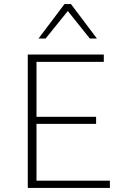

<svg xmlns="http://www.w3.org/2000/svg" viewBox="-20 -927 619 947"><path d="M522 0H117V-658H492V-622H160V-36H522ZM133 -316V-351H454V-316ZM423 -737 307 -882 298 -907H330L458 -737ZM170 -737 298 -907H330L322 -882L205 -737Z"/></svg>

Font: Ysabeau SC ExtraLight
Style: Regular
Weight: 250
Designer: Christian Thalmann (Catharsis Fonts)
Version: Version 2.001;gftools[0.9.30]; featfreeze: smcp